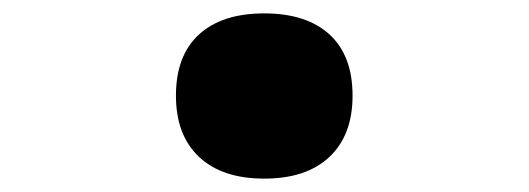

<svg xmlns="http://www.w3.org/2000/svg" viewBox="-20 -543 790 287"><path d="M375 -276Q312 -276 277.5 -308.5Q243 -341 243 -400Q243 -460 277.5 -491.5Q312 -523 375 -523Q438 -523 472.5 -491.5Q507 -460 507 -400Q507 -341 472.5 -308.5Q438 -276 375 -276Z"/></svg>

Font: Martian Mono SemiExpanded SemiExpanded
Style: Bold
Weight: 700
Width: 6
Monospace: yes
Version: Version 1.000